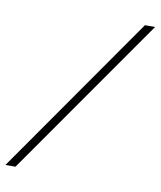

<svg xmlns="http://www.w3.org/2000/svg" viewBox="-102 -739 672 802"><g transform="rotate(10 234.0 -338.0)"><path d="M-24.5 0 448 -676H491L18 0Z"/></g></svg>

Font: Newsreader 16pt 16pt Light
Style: Italic
Weight: 300
Italic angle: -17°
Version: Version 1.003